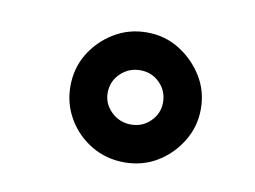

<svg xmlns="http://www.w3.org/2000/svg" viewBox="-41 -872 459 345"><g transform="rotate(10 188.5 -699.5)"><path d="M203 -818Q236 -818 262.5 -801.5Q289 -785 305.5 -758.5Q322 -732 322 -699Q322 -667 305.5 -640Q289 -613 262.5 -597Q236 -581 203 -581Q170 -581 143 -597Q116 -613 100 -640Q84 -667 84 -699Q84 -732 100 -758.5Q116 -785 143 -801.5Q170 -818 203 -818ZM203 -749Q182 -749 167 -734.5Q152 -720 152 -699Q152 -679 167 -664.5Q182 -650 203 -650Q224 -650 238.5 -664.5Q253 -679 253 -699Q253 -720 238.5 -734.5Q224 -749 203 -749Z"/></g></svg>

Font: Alexandria
Style: Bold
Weight: 700
Designer: Mohamed Gaber
Foundry: Kief Type Foundry
Version: Version 5.100